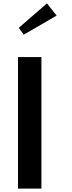

<svg xmlns="http://www.w3.org/2000/svg" viewBox="-20 -1136 426 1131"><path d="M90.7 -972.1 120 -931.9 313.5 -1044.1 256.6 -1116ZM224 -800H86V-25H224Z"/></svg>

Font: Hussar Ekologiczny
Style: Regular
Weight: 400
Foundry: Cannot Into Space Fonts
Version: Version 0.97